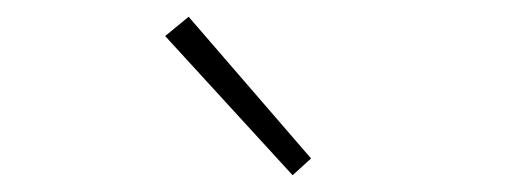

<svg xmlns="http://www.w3.org/2000/svg" viewBox="-20 -840 626 229"><path d="M177 -797 205 -820 351 -651 329 -631Z"/></svg>

Font: Kinto Sans Thin
Style: Regular
Weight: 100
Designer: Authors: Ryoko NISHIZUKA  (kana & ideographs); Paul D. Hunt (Latin, Greek & Cyrillic); Wenlong ZHANG  (bopomofo); Sandol
Foundry: Adobe Systems Incorporated, ookami Inc.
Version: Version 0.001